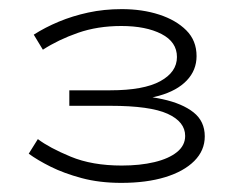

<svg xmlns="http://www.w3.org/2000/svg" viewBox="-20 -811 519 421"><path d="M246 -410Q198 -410 159 -420.5Q120 -431 91 -445.5Q62 -460 43 -474L63 -506Q88 -487 135 -467.5Q182 -448 247 -448Q287 -448 318.5 -455.5Q350 -463 368 -477.5Q386 -492 386 -513Q386 -544 347.5 -561.5Q309 -579 222 -579H132V-613H222Q295 -613 331.5 -633Q368 -653 368 -686Q368 -719 334 -736.5Q300 -754 246 -754Q194 -754 151 -739Q108 -724 74 -702L54 -735Q79 -751 109 -763.5Q139 -776 173.5 -783.5Q208 -791 247 -791Q292 -791 329 -779Q366 -767 388.5 -744.5Q411 -722 411 -688Q411 -657 389.5 -634.5Q368 -612 328.5 -601Q289 -590 235 -590V-603Q293 -603 336.5 -593.5Q380 -584 404.5 -564.5Q429 -545 429 -512Q429 -481 406 -458Q383 -435 342 -422.5Q301 -410 246 -410Z"/></svg>

Font: BioRhyme SemiExpanded Light
Style: Regular
Weight: 300
Width: 6
Designer: Aoife Mooney
Foundry: Aoife Mooney Type
Version: Version 1.600;gftools[0.9.33]